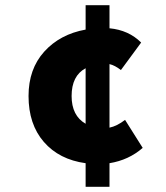

<svg xmlns="http://www.w3.org/2000/svg" viewBox="-20 -676 640 740"><path d="M256 -306Q256 -230 310 -199V-413Q256 -384 256 -306ZM310 44V-47Q208 -61 149 -129Q90 -197 90 -306Q90 -410 150.5 -477Q211 -544 310 -562V-656H402V-567Q476 -560 524 -512L446 -406Q423 -424 402 -429V-184Q431 -190 462 -214L530 -106Q476 -59 402 -47V44Z"/></svg>

Font: TypoPRO Source Code Pro
Style: Regular
Weight: 900
Monospace: yes
Designer: Paul D. Hunt, Teo Tuominen
Foundry: Adobe Systems Incorporated
Version: Version 2.010;PS 1.0;hotconv 1.0.84;makeotf.lib2.5.63406